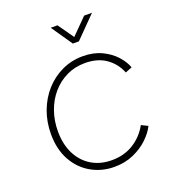

<svg xmlns="http://www.w3.org/2000/svg" viewBox="-176 -1141 1155 1285"><g transform="rotate(-20 401.5 -498.5)"><path d="M418 12Q329 12 254.5 -30Q180 -72 136 -151Q92 -230 92 -339Q92 -426 120.5 -502Q149 -578 200 -635Q251 -692 320 -724.5Q389 -757 469 -757Q545 -757 603 -729.5Q661 -702 699 -660Q737 -618 752 -575L704 -556Q676 -626 616 -667.5Q556 -709 468 -709Q395 -709 335.5 -680Q276 -651 232.5 -600.5Q189 -550 165.5 -483Q142 -416 142 -341Q142 -248 176.5 -179.5Q211 -111 273 -73.5Q335 -36 417 -36Q506 -36 573 -78.5Q640 -121 678 -191L724 -168Q703 -125 659.5 -83.5Q616 -42 554.5 -15Q493 12 418 12ZM437 -859 334 -1009H382L461 -897L572 -1009H628L480 -859Z"/></g></svg>

Font: Plus Jakarta Sans ExtraLight
Style: Italic
Weight: 200
Italic angle: -8°
Designer: Gumpita Rahayu
Foundry: Tokotype
Version: Version 2.071; ttfautohint (v1.8.4.7-5d5b);gftools[0.9.29]